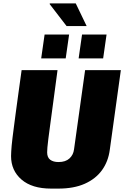

<svg xmlns="http://www.w3.org/2000/svg" viewBox="-20 -1098 730 1128"><path d="M280 10Q168 10 106.5 -43Q45 -96 45 -181Q45 -194 46 -208.5Q47 -223 48.5 -242.5Q50 -262 53.5 -288.5Q57 -315 61.5 -351Q66 -387 72.5 -435Q79 -483 87.5 -545Q96 -607 107 -686H318Q303 -574 292.5 -495.5Q282 -417 275 -365.5Q268 -314 264 -282Q260 -250 258.5 -232Q257 -214 257 -203Q257 -173 275 -159.5Q293 -146 324 -146Q365 -146 388 -167Q411 -188 415 -221L480 -686H690L625 -218Q616 -149 579 -98Q542 -47 478 -18.5Q414 10 323 10ZM371 -945 271 -1075 274 -1078H425L489 -945ZM222 -755 242 -895H386L366 -755ZM442 -755 462 -895H606L586 -755Z"/></svg>

Font: Chivo Medium Black
Style: Italic
Weight: 900
Italic angle: -8.05°
Version: Version 2.002